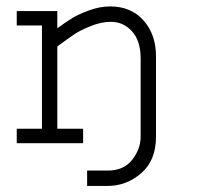

<svg xmlns="http://www.w3.org/2000/svg" viewBox="-20 -455 626 610"><path d="M162.1 -307.6V-45.9H244.1V0H33.2V-45.9H113.3V-374H33.2V-419.9H162.1V-365.2Q193.4 -387.7 210.9 -398.4Q228.5 -409.2 262.7 -421.9Q296.9 -434.6 330.1 -434.6Q396.5 -434.6 436 -390.1Q475.6 -345.7 475.6 -275.4V-20.5Q475.6 54.7 428.7 95.2Q381.8 135.7 322.3 135.7H256.8V86.9H322.3Q373 86.9 399.9 52.7Q426.8 18.6 426.8 -20.5V-269.5Q426.8 -325.2 399.4 -355.5Q372.1 -385.7 332 -385.7Q301.8 -385.7 268.1 -372.1Q234.4 -358.4 216.3 -346.2Q198.2 -334 162.1 -307.6Z"/></svg>

Font: Thabit
Style: Regular
Weight: 500
Designer: Regenerated by Nadim Shaikli
Foundry: MAK Alagha
Version: 0.01